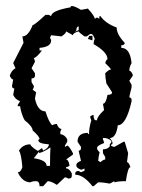

<svg xmlns="http://www.w3.org/2000/svg" viewBox="-20 -622 484 654"><path d="M298.8 12.2H294.9Q264.2 -26.9 236.3 -26.9V-31.2Q236.3 -39.6 248 -39.6L255.9 -35.2Q263.7 -39.6 267.6 -39.6V-48.3Q260.3 -43.9 255.9 -43.9Q240.2 -50.3 240.2 -57.1V-61Q240.2 -67.9 255.9 -74.2Q248 -106.4 248 -108.9Q255.9 -108.9 255.9 -117.7V-121.6L244.1 -139.2Q244.1 -169.4 279.3 -169.4Q279.3 -165 283.2 -165Q283.2 -186 291 -212.4Q287.1 -220.7 287.1 -225.6L294.9 -230H298.8Q298.8 -212.4 306.6 -212.4H310.5Q310.5 -224.6 334.5 -247.1L330.6 -268.6Q340.8 -268.6 346.2 -298.8Q361.8 -298.8 361.8 -307.6L342.3 -337.9Q338.4 -361.8 338.4 -372.6Q351.1 -385.3 357.9 -385.3Q357.9 -388.2 338.4 -407.2Q342.3 -419.9 346.2 -419.9Q346.2 -444.8 298.8 -471.7Q298.8 -481.4 302.7 -489.3Q296.9 -506.3 291 -506.3H287.1L275.4 -498H267.6Q248 -512.2 248 -515.1Q228.5 -509.8 228.5 -502L205.1 -515.1Q205.1 -508.3 189.5 -498L154.3 -502L150.4 -493.7L154.3 -484.9Q154.3 -461.9 114.7 -459V-450.2H123Q104.5 -425.8 95.2 -424.3Q99.1 -416 99.1 -411.6L87.4 -389.6L99.1 -372.6V-363.8Q99.1 -355 87.4 -355V-342.3L95.2 -329.1V-324.7L91.3 -316.4L103 -307.6L99.1 -286.1Q108.4 -242.7 134.8 -242.7Q147 -204.1 158.2 -195.3Q165 -199.7 173.8 -199.7Q177.7 -185.5 189.5 -182.1L185.5 -173.8V-165Q200.2 -163.6 209 -147.9V-139.2L201.2 -126V-121.6L209 -126Q214.8 -126 228.5 -100.1V-95.7L205.1 -78.6Q213.9 -78.6 216.8 -57.1Q209 -52.7 205.1 -52.7V-48.3Q216.3 -48.3 224.6 -31.2V-22.5Q224.6 -13.7 212.9 -13.7Q205.1 -18.1 201.2 -18.1L173.8 7.8Q154.3 -4.9 142.6 -4.9L127 12.2H114.7Q114.7 -4.9 103 -4.9Q90.3 -4.9 83.5 -1Q56.6 -1 40.5 -35.2Q50.8 -35.2 56.2 -52.7Q52.2 -100.1 44.4 -108.9Q58.1 -130.4 83.5 -130.4Q83.5 -124 106.9 -108.9H110.8L123 -117.7L127 -108.9Q146.5 -118.2 146.5 -130.4Q110.8 -132.8 110.8 -143.6Q110.8 -147.9 114.7 -147.9Q114.7 -157.2 91.3 -177.7Q90.3 -191.9 64 -212.4Q53.2 -231 48.3 -260.3H40.5V-264.6L48.3 -277.3Q32.2 -283.2 24.9 -298.8L28.8 -320.8Q21 -320.8 21 -329.1L24.9 -351.1Q19.5 -351.1 13.2 -363.8Q18.6 -381.8 32.7 -389.6L24.9 -407.2L60.1 -476.1L56.2 -498Q76.2 -498 91.3 -536.6Q97.7 -536.6 134.8 -571.3H146.5L154.3 -566.9Q154.3 -585.4 220.7 -597.2Q220.7 -601.6 224.6 -601.6Q233.9 -601.6 255.9 -588.4L279.3 -592.8Q302.7 -566.9 302.7 -558.1L310.5 -562.5L318.4 -558.1V-566.9H322.3Q339.8 -542 377.4 -528.3Q377.4 -504.9 404.8 -476.1Q404.8 -467.8 393.1 -467.8V-459Q422.9 -459 428.2 -407.2Q420.4 -393.1 420.4 -381.3Q425.8 -381.3 432.1 -368.2V-363.8L420.4 -346.7L428.2 -333.5V-324.7Q420.4 -293.9 420.4 -290.5Q428.2 -289.1 428.2 -281.7V-277.3Q409.7 -195.3 381.3 -195.3Q375.5 -151.9 354 -151.9Q363.3 -141.1 363.3 -134.8Q363.3 -132.3 361.8 -130.4Q357.9 -130.4 357.9 -126Q365.2 -121.6 369.6 -121.6L400.9 -139.2H404.8L416.5 -100.1L412.6 -69.8Q418.5 -69.8 424.3 -52.7Q415.5 -52.7 408.7 -4.9Q383.3 -4.9 369.6 -1V-4.9L354 3.4Q332.5 -1 314.5 -1ZM235.8 -514.2 248 -519.5V-532.2Q240.2 -531.2 240.2 -519.5ZM322.3 -69.8Q332 -78.6 338.4 -78.6V-87.4L330.6 -100.1V-113.3Q346.2 -113.3 354 -123.5V-130.9Q359.4 -135.3 359.4 -139.2Q359.4 -147 338.4 -151.9H330.6V-147.9Q334.5 -139.2 334.5 -134.8Q310.5 -126 310.5 -117.7Q310.5 -111.3 319.3 -103.5Q314.5 -82.5 314.5 -74.2ZM150.4 -57.1Q150.4 -100.1 151.9 -120.1Q129.9 -104.5 113.3 -100.6V-106L95.2 -83Q138.7 -76.7 138.7 -57.1ZM294.9 -484.4 279.3 -489.3 284.2 -500H294.9Z"/></svg>

Font: Truetypewriter PolyglOTT
Style: Regular
Weight: 400
Designer: Sergey Beatoff a.k.a. Sam_T
Version: Version 3.76